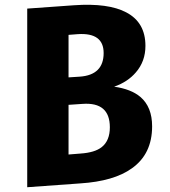

<svg xmlns="http://www.w3.org/2000/svg" viewBox="-20 -767 713 804"><path d="M568 -361Q617 -319 617 -238Q617 -122 532 -62Q457 -8 316 1L94 17V-731L290 -745Q434 -755 509 -715Q589 -673 589 -575Q589 -510 549 -464Q515 -424 458 -404Q529 -394 568 -361ZM267 -621V-443L314 -446Q414 -453 414 -545Q414 -631 306 -624ZM317 -124Q377 -128 406 -151Q440 -178 440 -234Q440 -340 326 -332L267 -328V-120Z"/></svg>

Font: Xiangcui Wave Sans Xiangcui Wave Sans
Style: Regular
Weight: 800
Width: 3
Version: Version 0.920;March 28, 2024;FontCreator 14.0.0.2814 64-bit